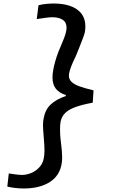

<svg xmlns="http://www.w3.org/2000/svg" viewBox="-20 -869 640 1092"><path d="M21.5 192 30 117.5Q84 126 103.5 126Q131 126 157.8 114.8Q184.5 103.5 203.5 82.8Q222.5 62 228 35.5Q233 15.5 233 -14Q233 -39 229 -85.5Q224.5 -138.5 224.5 -156Q224.5 -178 228.5 -197.5Q238 -246.5 268.8 -275.2Q299.5 -304 354.5 -323L354 -328.5Q315.5 -341 297 -365.2Q278.5 -389.5 278.5 -428.5Q278.5 -447.5 282 -466.5Q289.5 -514 312.5 -575.5L316.5 -584.5Q334.5 -626 344.2 -651.5Q354 -677 357 -694.5Q358.5 -703.5 358.5 -711.5Q358.5 -742.5 336.2 -756.8Q314 -771 277 -771Q265 -771 241 -768Q217 -765 189 -760.5L199 -839Q219 -844.5 242.5 -846.8Q266 -849 284.5 -849Q370 -849 417.8 -815.5Q465.5 -782 465.5 -718.5Q465.5 -703 462.5 -685.5Q460.5 -675.5 451 -650Q441.5 -624.5 430.5 -597.5Q421.5 -577.5 411.5 -550.5Q379 -485 373 -451.5Q372 -447 372 -438.5Q372 -418 386.5 -403.8Q401 -389.5 430.5 -378.5Q460 -367.5 512 -355L507.5 -285Q447.5 -274 410 -260.5Q372.5 -247 351.5 -227Q330.5 -207 324.5 -176.5Q321.5 -162.5 321.5 -132.5Q321.5 -100.5 324.5 -76.5L326.5 -60Q333.5 -5 333.5 25Q333.5 43 331.5 56.5Q321.5 129 263.8 166Q206 203 114.5 203Q91.5 203 64.5 199.8Q37.5 196.5 21.5 192Z"/></svg>

Font: JuliaMono
Style: Bold Italic
Weight: 700
Italic angle: -9°
Monospace: yes
Designer: cormullion
Foundry: corm
Version: Version 0.057; ttfautohint (v1.8.4)